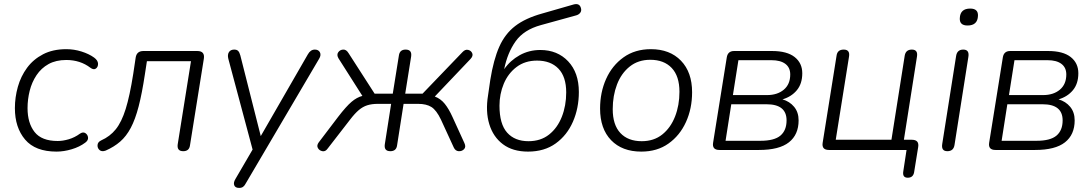

<svg xmlns="http://www.w3.org/2000/svg" viewBox="-20 -735 5354 941"><path d="M257 8Q153 8 103 -51Q53 -110 53 -205Q53 -258 67.5 -309.5Q82 -361 112.5 -402.5Q143 -444 191 -469Q239 -494 305 -494Q343 -494 379.5 -482.5Q416 -471 441 -453Q460 -439 460.5 -423Q461 -407 450 -399Q439 -391 423 -403Q373 -441 305 -441Q254 -441 218 -421Q182 -401 159 -366.5Q136 -332 125.5 -290Q115 -248 115 -205Q115 -132 149.5 -88Q184 -44 263 -44Q288 -44 317 -52.5Q346 -61 372 -80Q387 -90 398.5 -82.5Q410 -75 411.5 -61Q413 -47 398 -36Q370 -15 331.5 -3.5Q293 8 257 8Z M878 6Q846 6 851 -28L916 -435H700L690 -370Q676 -277 659.5 -213.5Q643 -150 621 -108.5Q599 -67 569 -41Q539 -15 498 3Q479 10 468 0.5Q457 -9 458 -24Q459 -39 476 -47Q519 -66 547.5 -101.5Q576 -137 596 -201Q616 -265 633 -373L645 -453Q650 -485 683 -485H947Q985 -485 979 -447L911 -22Q907 6 878 6Z M1152 186Q1133 186 1128 173Q1123 160 1134 142L1218 -2L1099 -447Q1094 -467 1102 -479.5Q1110 -492 1128 -492Q1141 -492 1147.5 -485Q1154 -478 1158 -463L1258 -68L1489 -469Q1502 -492 1523 -492Q1541 -492 1548 -478.5Q1555 -465 1544 -447L1185 163Q1179 175 1171.5 180.5Q1164 186 1152 186Z M1893 6Q1861 6 1866 -28L1897 -226H1832Q1802 -226 1780 -219Q1758 -212 1738.5 -195.5Q1719 -179 1696 -149L1586 -7Q1575 9 1560 6Q1545 3 1538 -9.5Q1531 -22 1542 -37L1637 -162Q1677 -214 1703 -236Q1729 -258 1756 -265L1639 -449Q1629 -466 1637.5 -478.5Q1646 -491 1661.5 -492Q1677 -493 1688 -475L1816 -276H1905L1935 -463Q1939 -492 1968 -492Q2000 -492 1995 -458L1966 -276H2051L2247 -480Q2260 -494 2274.5 -490.5Q2289 -487 2294.5 -474Q2300 -461 2286 -446L2111 -262Q2140 -251 2160 -226Q2180 -201 2198 -161L2256 -34Q2265 -15 2254.5 -4Q2244 7 2228 6Q2212 5 2204 -12L2141 -149Q2119 -195 2094.5 -210.5Q2070 -226 2029 -226H1958L1926 -22Q1922 6 1893 6Z M2568 8Q2493 8 2445 -28Q2397 -64 2378 -126.5Q2359 -189 2372 -268L2383 -344Q2399 -443 2427 -506Q2455 -569 2505 -607.5Q2555 -646 2638 -669L2791 -713Q2820 -721 2827 -696Q2831 -683 2824.5 -673.5Q2818 -664 2805 -660L2631 -612Q2547 -589 2507 -532.5Q2467 -476 2451 -396Q2481 -439 2527 -464.5Q2573 -490 2628 -490Q2712 -490 2764.5 -434.5Q2817 -379 2817 -284Q2817 -205 2788 -138.5Q2759 -72 2703.5 -32Q2648 8 2568 8ZM2570 -43Q2630 -43 2671 -75.5Q2712 -108 2733.5 -162.5Q2755 -217 2755 -282Q2755 -359 2717 -398.5Q2679 -438 2612 -438Q2553 -438 2511.5 -406.5Q2470 -375 2449 -324.5Q2428 -274 2428 -217Q2428 -127 2465.5 -85Q2503 -43 2570 -43Z M3123 8Q3029 8 2975 -48Q2921 -104 2921 -203Q2921 -282 2950.5 -348Q2980 -414 3036 -454Q3092 -494 3170 -494Q3263 -494 3317.5 -437.5Q3372 -381 3372 -283Q3372 -203 3342 -137Q3312 -71 3256.5 -31.5Q3201 8 3123 8ZM3125 -43Q3185 -43 3226 -76Q3267 -109 3288.5 -164Q3310 -219 3310 -285Q3310 -362 3272 -402Q3234 -442 3167 -442Q3108 -442 3066.5 -409Q3025 -376 3004 -321Q2983 -266 2983 -200Q2983 -123 3020.5 -83Q3058 -43 3125 -43Z M3506 0Q3469 0 3475 -36L3542 -454Q3547 -485 3578 -485H3764Q3837 -485 3874.5 -455.5Q3912 -426 3912 -376Q3912 -325 3885.5 -293Q3859 -261 3815 -248Q3850 -238 3872 -211.5Q3894 -185 3894 -145Q3894 -75 3846.5 -37.5Q3799 0 3700 0ZM3572 -269H3739Q3790 -269 3821.5 -295.5Q3853 -322 3853 -370Q3853 -404 3829 -422Q3805 -440 3761 -440H3599ZM3536 -45H3707Q3775 -45 3805 -70.5Q3835 -96 3835 -145Q3835 -224 3737 -224H3564Z M4429 136Q4402 136 4407 105L4423 0H4043Q4006 0 4012 -36L4080 -462Q4084 -492 4115 -492Q4147 -492 4141 -457L4076 -50H4349L4414 -462Q4419 -492 4449 -492Q4480 -492 4474 -457L4410 -50H4449Q4486 -50 4480 -14L4460 110Q4455 136 4429 136Z M4722 -610Q4682 -610 4684 -646Q4686 -693 4735 -693Q4775 -693 4773 -657Q4771 -610 4722 -610ZM4623 6Q4592 6 4598 -30L4666 -461Q4671 -492 4701 -492Q4732 -492 4726 -456L4658 -24Q4653 6 4623 6Z M4859 0Q4822 0 4828 -36L4895 -454Q4900 -485 4931 -485H5117Q5190 -485 5227.5 -455.5Q5265 -426 5265 -376Q5265 -325 5238.5 -293Q5212 -261 5168 -248Q5203 -238 5225 -211.5Q5247 -185 5247 -145Q5247 -75 5199.5 -37.5Q5152 0 5053 0ZM4925 -269H5092Q5143 -269 5174.5 -295.5Q5206 -322 5206 -370Q5206 -404 5182 -422Q5158 -440 5114 -440H4952ZM4889 -45H5060Q5128 -45 5158 -70.5Q5188 -96 5188 -145Q5188 -224 5090 -224H4917Z"/></svg>

Font: Nunito Light
Style: Italic
Weight: 300
Italic angle: -9°
Designer: Vernon Adams
Foundry: Vernon Adams
Version: Version 3.601; ttfautohint (v1.8.2.53-6de2)